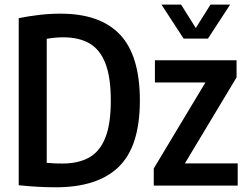

<svg xmlns="http://www.w3.org/2000/svg" viewBox="-20 -808 1074 836"><path d="M223 7.5Q146 7.5 61.5 -1.5V-729Q104 -737.5 150 -743Q196 -748.5 244 -748.5Q416.5 -748.5 502.8 -657Q589 -565.5 589 -370Q589 -171 497.2 -81.8Q405.5 7.5 223 7.5ZM252.5 -96Q321 -96 367.8 -122Q414.5 -148 438.5 -208Q462.5 -268 462.5 -370Q462.5 -471 439.2 -531.5Q416 -592 370 -618.8Q324 -645.5 256 -645.5Q220 -645.5 183.5 -639V-99Q204 -97 220.8 -96.5Q237.5 -96 252.5 -96ZM649.5 0V-74.5L874.5 -449H654.5V-545.5H1010V-471L785 -96.5H1015V0ZM779.5 -640 683 -788H768.5L832.5 -686L896.5 -788H982L885.5 -640Z"/></svg>

Font: Encode Sans Cnd SmBold
Style: Regular
Weight: 600
Width: 3
Designer: Multiple Designers
Foundry: Impallari Type
Version: Version 3.002; ttfautohint (v1.8.3) -l 8 -r 50 -G 200 -x 14 